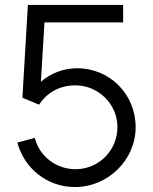

<svg xmlns="http://www.w3.org/2000/svg" viewBox="-20 -740 618 775"><path d="M282.5 15C416 15 527.5 -94.5 527.5 -226.5C527.5 -359.5 423.5 -464.5 291 -464.5C237 -464.5 184.5 -444.5 145 -410L159.5 -649.5H477V-720H92.5L70.5 -345.5L137.5 -317.5C167 -362.5 216.5 -395.5 284.5 -395.5C375.5 -395.5 454 -321.5 454 -226.5C454 -134.5 380.5 -57 284.5 -57C210.5 -57 140 -105.5 120.5 -183.5L50 -164.5C78.5 -59.5 170.5 15 282.5 15Z"/></svg>

Font: Manrope
Style: Regular
Weight: 400
Designer: Mikhail Sharanda
Foundry: Mikhail Sharanda
Version: Version 4.505